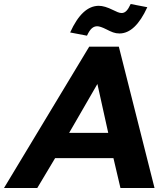

<svg xmlns="http://www.w3.org/2000/svg" viewBox="-74 -938 831 958"><path d="M492 -149 527 0H697L519 -705H371L-54 0H112L201 -149ZM412 -519 466 -275H271ZM411 -807Q426 -807 456 -792Q475 -782 490 -776.5Q505 -771 522 -771Q601 -771 661 -902L578 -918Q567 -894 556.5 -883.5Q546 -873 533 -873Q524 -873 513 -877.5Q502 -882 490 -888Q448 -909 419 -909Q336 -909 276 -776L360 -760Q372 -786 384 -796.5Q396 -807 411 -807Z"/></svg>

Font: Geom Bold
Style: Bold Italic
Weight: 700
Italic angle: -10°
Version: Version 1.102